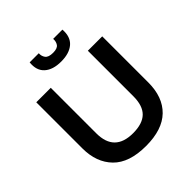

<svg xmlns="http://www.w3.org/2000/svg" viewBox="-232 -1021 1190 1190"><g transform="rotate(-45 363.0 -425.5)"><path d="M364 13Q217 13 145.5 -60Q74 -133 74 -256V-660H201V-261Q201 -100 363 -100Q446 -100 486 -139Q526 -178 526 -261V-660H652V-256Q652 -128 579.5 -57.5Q507 13 364 13ZM220 -864H300Q298 -840 311.5 -821.5Q325 -803 365 -803Q403 -803 415.5 -821Q428 -839 426 -864H507Q512 -797 473 -763Q434 -729 362 -729Q290 -729 251.5 -763.5Q213 -798 220 -864Z"/></g></svg>

Font: Bricolage Grotesque 12pt SemiBold
Style: Regular
Weight: 600
Designer: Mathieu Triay
Foundry: Atelier Triay
Version: Version 1.001; ttfautohint (v1.8.4.7-5d5b);gftools[0.9.33.de